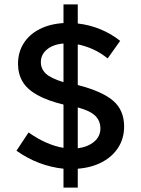

<svg xmlns="http://www.w3.org/2000/svg" viewBox="-20 -787 640 874"><path d="M269 67V-19Q212 -25 158 -45.5Q104 -66 55 -101L110 -184Q153 -154 192.5 -137Q232 -120 269 -114V-311Q195 -329 149 -355Q103 -381 82.5 -416Q62 -451 62 -496Q62 -549 87.5 -589.5Q113 -630 159.5 -654Q206 -678 269 -682V-767H334V-680Q388 -674 437.5 -653.5Q487 -633 527 -601L470 -521Q438 -547 403.5 -562.5Q369 -578 334 -585V-400Q446 -371 495.5 -328Q545 -285 545 -211Q545 -158 519 -116.5Q493 -75 445.5 -49.5Q398 -24 334 -19V67ZM166 -504Q166 -474 188 -452.5Q210 -431 269 -413V-589Q222 -585 194 -562Q166 -539 166 -504ZM437 -202Q437 -237 413.5 -260Q390 -283 334 -298V-112Q380 -118 408.5 -142Q437 -166 437 -202Z"/></svg>

Font: Red Hat Mono SemiBold
Style: Regular
Weight: 600
Monospace: yes
Designer: Pentagram, MCKL
Foundry: Pentagram, MCKL
Version: Version 1.023